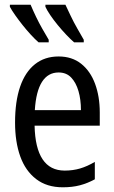

<svg xmlns="http://www.w3.org/2000/svg" viewBox="-20 -786 484 816"><path d="M229 -546Q286 -546 325 -515Q364 -484 384 -430Q404 -376 404 -308V-252H127Q129 -157 161 -109Q193 -61 255 -61Q290 -61 320.5 -70Q351 -79 383 -98V-24Q352 -7 319.5 1.5Q287 10 247 10Q179 10 133.5 -25Q88 -60 66 -121.5Q44 -183 44 -265Q44 -355 65.5 -417.5Q87 -480 128.5 -513Q170 -546 229 -546ZM229 -478Q184 -478 158.5 -438Q133 -398 128 -318H324Q324 -363 313.5 -399Q303 -435 282.5 -456.5Q262 -478 229 -478ZM258 -766Q267 -747 280 -719.5Q293 -692 308.5 -665Q324 -638 336 -617V-606H295Q280 -619 261.5 -638.5Q243 -658 225 -680Q207 -702 193.5 -722Q180 -742 173 -757V-766ZM110 -766Q121 -740 133.5 -714Q146 -688 160 -663.5Q174 -639 187 -617V-606H144Q129 -619 111 -638.5Q93 -658 76 -679.5Q59 -701 44.5 -721.5Q30 -742 22 -757V-766Z"/></svg>

Font: Noto Sans Display Condensed
Style: Regular
Weight: 400
Width: 3
Designer: Monotype Design Team
Foundry: Monotype Imaging Inc.
Version: Version 2.003